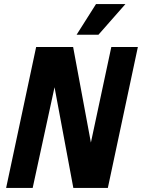

<svg xmlns="http://www.w3.org/2000/svg" viewBox="-20 -920 695 940"><path d="M10 0 157 -690H338L425 -222L525 -690H655L508 0H339L247 -493L140 0ZM355 -750 450 -900H594L462 -750Z"/></svg>

Font: Radio Canada Condensed
Style: Bold Italic
Weight: 700
Width: 3
Italic angle: -12°
Designer: Charles Daoud, Etienne Aubert Bonn, Alexandre Saumier Demers, Jacques Le Bailly
Foundry: Radio-Canada
Version: Version 2.104; ttfautohint (v1.8.4.7-5d5b);gftools[0.9.28.de